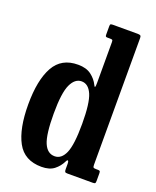

<svg xmlns="http://www.w3.org/2000/svg" viewBox="-146 -866 784 964"><g transform="rotate(20 245.5 -383.5)"><path d="M25 -259.5Q25 -389.5 64.8 -461Q104.5 -532.5 193.5 -532Q237 -532 263.5 -512Q290 -492 303.5 -464Q308.5 -453.5 310.8 -456.5Q313 -459.5 313 -479.5V-696.5Q313 -706 310 -708Q307 -710 297.5 -710H284.5Q276.5 -710 274.8 -712.8Q273 -715.5 273 -723.5V-767.5Q273 -776 276.2 -778Q279.5 -780 287.5 -780H420Q429.5 -780 434.2 -777.5Q439 -775 439 -765V-88Q439 -76 442 -73Q445 -70 457.5 -70H464Q473 -70 476 -67.8Q479 -65.5 479 -56V-15.5Q479 -5.5 476.5 -2.8Q474 0 464 0H329.5Q318.5 0 315.8 -3.5Q313 -7 313 -18V-47Q313 -58.5 309.2 -62Q305.5 -65.5 300 -54.5Q286 -25.5 261.2 -6.2Q236.5 13 194 13Q102.5 13 63.8 -58.5Q25 -130 25 -259.5ZM161 -259.5Q161 -148.5 180 -104Q199 -59.5 238 -59.5Q274.5 -59.5 293.8 -104Q313 -148.5 313 -259.5Q313 -370.5 293.8 -415Q274.5 -459.5 238 -459.5Q202.5 -459.5 181.8 -415Q161 -370.5 161 -259.5Z"/></g></svg>

Font: Besley* Condensed Semi
Style: Regular
Weight: 600
Width: 3
Designer: Owen Earl
Foundry: indestructible type*
Version: Version 3.000; ttfautohint (v1.8.3)